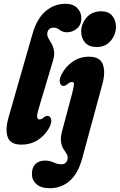

<svg xmlns="http://www.w3.org/2000/svg" viewBox="-20 -752 630 1011"><path d="M324 -732Q366 -732 387.2 -709.2Q408.5 -686.5 408.5 -657.5Q408.5 -621 384.8 -601.5Q361 -582 333.5 -582Q310.5 -582 294.8 -594.2Q279 -606.5 263 -606.5Q234 -606.5 229 -578Q227.5 -563.5 235.2 -550.2Q243 -537 252 -521.2Q261 -505.5 264.5 -483.8Q268 -462 258.5 -430.5L184.5 -183Q173.5 -147 175.8 -135Q178 -123 188 -123Q193.5 -123 199 -125.5Q204.5 -128 212 -135Q222 -142.5 231 -142Q243.5 -141.5 248.8 -125.2Q254 -109 239.5 -80Q217.5 -39.5 179.8 -15Q142 9.5 92 9.5Q35 9.5 20.8 -29.5Q6.5 -68.5 25 -134L151 -573Q174 -654 220 -693Q266 -732 324 -732ZM488 -504.5Q449 -504.5 428.2 -527.8Q407.5 -551 407.5 -586Q407.5 -626 435.5 -659.2Q463.5 -692.5 514 -692.5Q551 -692.5 570.8 -669.2Q590.5 -646 590.5 -611Q590.5 -570.5 563.5 -537.5Q536.5 -504.5 488 -504.5ZM519.5 -310.5 413 81.5Q391.5 161.5 347.2 200.2Q303 239 242.5 239Q196 239 172 217.8Q148 196.5 148 164.5Q148 130 166.5 111.8Q185 93.5 217.5 93.5Q241 93.5 262 103.2Q283 113 303.5 113Q318 113 326.2 104.5Q334.5 96 336.5 82.5Q337.5 68 329.8 56.5Q322 45 313.2 30.8Q304.5 16.5 301.2 -6Q298 -28.5 308 -65.5L360 -260.5Q369 -294.5 369.5 -307.5Q370 -320.5 359.5 -320.5Q348.5 -320.5 334 -308Q322.5 -299 312 -299.5Q300.5 -300 295.5 -316.5Q290.5 -333 305 -362Q326 -402 363.5 -427.8Q401 -453.5 448.5 -453.5Q506 -453.5 521.2 -413.8Q536.5 -374 519.5 -310.5Z"/></svg>

Font: Fraunces 144pt SuperSoft
Style: Bold Italic
Weight: 700
Italic angle: -16°
Version: Version 1.000;[0bf87f6ff]